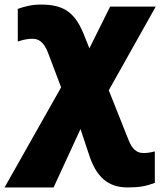

<svg xmlns="http://www.w3.org/2000/svg" viewBox="-46 -582 713 842"><path d="M133 -562C93 -562 60 -553 32 -543V-400C62 -410 80 -412 97 -412C122 -412 146 -399 164 -352L222 -199L-26 240H189L307 -16L343 92C375 194 427 240 514 240C567 240 595 234 633 220V82C606 89 593 89 581 89C552 89 532 68 519 35L431 -186L637 -553H437L346 -370L326 -420C286 -525 238 -562 133 -562Z"/></svg>

Font: Noto Sans UI Black
Style: Regular
Weight: 900
Designer: Monotype Design Team
Foundry: Monotype Imaging Inc.
Version: Version 1.901